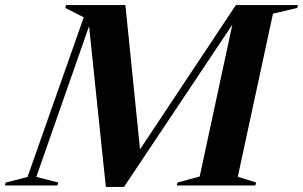

<svg xmlns="http://www.w3.org/2000/svg" viewBox="-78 -735 1201 761"><path d="M419 -715 477 -143 857 -715H1102.5L1100 -703.5L1004 -681L864.5 -34.5L937.5 -11.5L934 0H622.5L625.5 -11.5L713.5 -35.5L843 -637.5L413.5 6H341.5L275 -631.5L66 -34L153 -11.5L149.5 0H-58.5L-55.5 -11.5L31 -33.5L254 -666.5L181 -703.5L183.5 -715Z"/></svg>

Font: Newsreader 72pt SemiBold
Style: Italic
Weight: 600
Italic angle: -17°
Designer: Hugues Gentile
Foundry: Production Type
Version: Version 1.003; ttfautohint (v1.8.3)